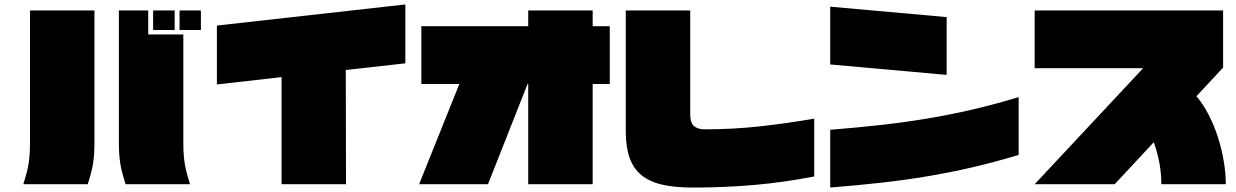

<svg xmlns="http://www.w3.org/2000/svg" viewBox="-20 -784 5560 864"><path d="M375 45H85Q93 19 99 -3Q105 -25 108.5 -47Q112 -69 113.5 -92Q115 -115 115 -142V-737H405V-142Q405 -115 403.5 -92Q402 -69 398.5 -47Q395 -25 389 -3Q383 19 375 45ZM545 45Q537 19 531 -3Q525 -25 521.5 -47Q518 -69 516.5 -92Q515 -115 515 -142V-737H647V-629H805V-142Q805 -115 806.5 -92Q808 -69 811.5 -47Q815 -25 821 -3Q827 19 835 45ZM884 -649H788V-737H884ZM766 -649H669V-737H766Z M956 -404V-669L1804 -764V-499L1536 -469L1537 45H1247V-437Z M2647 45H2357V-406H2354L2176 45H1866L2047 -406H1876V-666H2357V-737H2647V-666H2724V-406H2647Z M3086 -737V-270Q3086 -231 3103 -216.5Q3120 -202 3152 -202Q3276 -202 3395.5 -215Q3515 -228 3644 -250V10Q3512 36 3377.5 48Q3243 60 3096 60Q3017 60 2960 47Q2903 34 2866.5 4Q2830 -26 2813 -74.5Q2796 -123 2796 -194V-737Z M4240 -447 3716 -494V-754L4240 -707ZM4564 -347V-87Q4455 -54 4355.5 -31Q4256 -8 4155 9Q4054 26 3947 38Q3840 50 3716 60V-200Q3840 -210 3947 -222Q4054 -234 4155 -251Q4256 -268 4355.5 -291Q4455 -314 4564 -347Z M4996 45H4636L5124 -477H4636V-737H5484V-480L5364 -351Q5394 -316 5418.5 -268.5Q5443 -221 5460 -168.5Q5477 -116 5486.5 -61Q5496 -6 5496 45H5206Q5206 -3 5197.5 -49.5Q5189 -96 5172 -144Z"/></svg>

Font: ChangwonDangamAsac Bold
Style: Regular
Weight: 700
Designer: Choi Chi-young, Lee Youngbeen, Kim Jungjin, Yoon Jihee, Han Dohee
Foundry: YoonDesign Inc.
Version: Version 1.010;Build 20210623